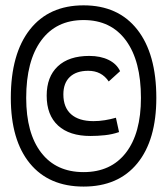

<svg xmlns="http://www.w3.org/2000/svg" viewBox="-20 -706 626 719"><path d="M293 -7.3Q163.1 -7.3 91.8 -94.2Q20.5 -181.2 20.5 -339.4Q20.5 -504.4 91.8 -595.2Q163.1 -686 293 -686Q422.9 -686 494.1 -595.2Q565.4 -504.4 565.4 -339.4Q565.4 -181.2 494.1 -94.2Q422.9 -7.3 293 -7.3ZM293 -61.5Q395.5 -61.5 451.7 -134.3Q507.8 -207 507.8 -339.4Q507.8 -478 451.7 -554.4Q395.5 -630.9 293 -630.9Q190.4 -630.9 134.3 -554.4Q78.1 -478 78.1 -339.4Q78.1 -207 134.3 -134.3Q190.4 -61.5 293 -61.5ZM318.4 -196.8Q240.2 -196.8 197.5 -235.8Q154.8 -274.9 154.8 -347.7Q154.8 -418.5 196.3 -457.5Q237.8 -496.6 314.5 -496.6Q356.4 -496.6 386.7 -481.7Q417 -466.8 429.7 -439.5L387.2 -400.9Q360.4 -440.9 310.5 -440.9Q266.1 -440.9 241.7 -418Q217.3 -395 217.3 -352.5Q217.3 -303.7 246.3 -278.1Q275.4 -252.4 330.1 -252.4Q351.6 -252.4 372.8 -255.9Q394 -259.3 414.1 -265.1L425.8 -211.4Q400.4 -202.6 372.8 -199.7Q345.2 -196.8 318.4 -196.8Z"/></svg>

Font: CaskaydiaCove NFP Light
Style: Regular
Weight: 300
Designer: Aaron Bell
Foundry: Saja Typeworks
Version: Version 2111.001; VTT 6.35;Nerd Fonts 3.1.1